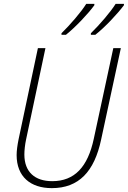

<svg xmlns="http://www.w3.org/2000/svg" viewBox="-20 -963 661 993"><path d="M450 -791V-783H473C524 -823 589 -893 621 -936V-943H578C552 -901 495 -835 450 -791ZM298 -791V-783H321C371 -823 437 -893 468 -936V-943H426C400 -901 343 -835 298 -791ZM248 10C388 10 468 -76 503 -241L605 -714H566L465 -245C434 -100 366 -26 250 -26C161 -26 106 -73 106 -164C106 -185 109 -214 115 -242L215 -714H176L76 -242C70 -212 66 -184 66 -161C66 -50 137 10 248 10Z"/></svg>

Font: Noto Sans SemiCondensed ExtraLight
Style: Italic
Weight: 200
Width: 4
Italic angle: -12°
Designer: Monotype Design Team
Foundry: Monotype Imaging Inc.
Version: Version 2.013